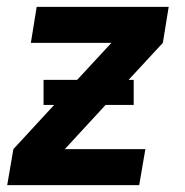

<svg xmlns="http://www.w3.org/2000/svg" viewBox="-20 -540 540 560"><path d="M1 0 19 -105 138 -234H107V-307H205L305 -415H70L87 -520H472L455 -415L355 -307H370V-234H288L169 -105H404L386 0Z"/></svg>

Font: Iosevka SS04 Extrabold Oblique
Style: Regular
Weight: 800
Italic angle: -9°
Monospace: yes
Designer: Belleve Invis
Foundry: Belleve Invis
Version: Version 19.0.0; ttfautohint (v1.8.4)